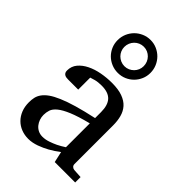

<svg xmlns="http://www.w3.org/2000/svg" viewBox="-237 -880 983 983"><g transform="rotate(45 254.5 -388.5)"><path d="M331.1 -267.1Q263.7 -250 224.1 -233.4Q184.6 -216.8 164.3 -200Q144 -183.1 138.4 -165.8Q132.8 -148.4 132.8 -129.9Q132.8 -114.3 137.9 -99.4Q143.1 -84.5 152.6 -72.8Q162.1 -61 176 -54Q189.9 -46.9 208 -46.9Q228 -46.9 249.8 -54.2Q271.5 -61.5 289.6 -70.3Q310.5 -80.6 331.1 -94.2ZM344.2 0 331.1 -59.1Q304.7 -39.1 276.9 -23.4Q264.6 -16.6 251 -10.3Q237.3 -3.9 222.9 1.2Q208.5 6.3 193.6 9.3Q178.7 12.2 164.1 12.2Q136.7 12.2 113 2.9Q89.4 -6.3 71.8 -23.9Q54.2 -41.5 44.2 -66.4Q34.2 -91.3 34.2 -123Q34.2 -141.6 37.8 -158.2Q41.5 -174.8 52.7 -190.4Q64 -206.1 84.2 -220.5Q104.5 -234.9 137.5 -249Q170.4 -263.2 218 -277.1Q265.6 -291 331.1 -305.2V-348.1Q331.1 -398.4 308.6 -422.6Q286.1 -446.8 237.8 -446.8Q211.4 -446.8 192.9 -441.9Q174.3 -437 167 -434.1V-347.2H94.2Q87.4 -347.2 80.8 -348.1Q74.2 -349.1 68.8 -352.3Q63.5 -355.5 60.3 -361.1Q57.1 -366.7 57.1 -376Q57.1 -406.7 75.7 -429Q94.2 -451.2 124 -465.8Q153.8 -480.5 190.9 -487.3Q228 -494.1 265.1 -494.1Q311.5 -494.1 342 -482.9Q372.6 -471.7 390.4 -451.7Q408.2 -431.6 415.5 -404.3Q422.9 -377 422.9 -344.2V-64Q422.9 -54.7 429 -48.8Q435.1 -43 443.8 -42L492.2 -39.1V0ZM319.3 -668.9Q319.3 -683.6 314 -696.5Q308.6 -709.5 299.1 -719.2Q289.6 -729 276.9 -734.6Q264.2 -740.2 249.5 -740.2Q234.9 -740.2 221.9 -734.6Q209 -729 199.5 -719.2Q189.9 -709.5 184.6 -696.5Q179.2 -683.6 179.2 -668.9Q179.2 -654.8 184.6 -642.1Q189.9 -629.4 199.5 -619.9Q209 -610.4 221.9 -604.7Q234.9 -599.1 249.5 -599.1Q264.2 -599.1 276.9 -604.7Q289.6 -610.4 299.1 -619.9Q308.6 -629.4 314 -642.1Q319.3 -654.8 319.3 -668.9ZM368.2 -668.9Q368.2 -644.5 358.9 -623Q349.6 -601.6 333.5 -585.4Q317.4 -569.3 295.9 -560.1Q274.4 -550.8 249.5 -550.8Q224.6 -550.8 202.9 -560.1Q181.2 -569.3 165 -585.4Q148.9 -601.6 139.6 -623Q130.4 -644.5 130.4 -668.9Q130.4 -693.8 139.6 -715.6Q148.9 -737.3 165 -753.7Q181.2 -770 202.9 -779.5Q224.6 -789.1 249.5 -789.1Q274.4 -789.1 295.9 -779.5Q317.4 -770 333.5 -753.7Q349.6 -737.3 358.9 -715.6Q368.2 -693.8 368.2 -668.9Z"/></g></svg>

Font: Charis SIL Afr
Style: Regular
Weight: 400
Foundry: SIL International
Version: Version 5.000